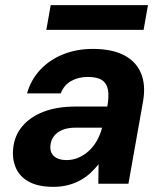

<svg xmlns="http://www.w3.org/2000/svg" viewBox="-20 -714 631 746"><path d="M188 12Q129 12 93 -7.5Q57 -27 42 -61Q27 -95 31 -135Q35 -185 65.5 -222Q96 -259 148.5 -279.5Q201 -300 274 -300H397Q404 -340 399.5 -365Q395 -390 376.5 -402.5Q358 -415 321 -415Q284 -415 256 -399Q228 -383 216 -351H85Q100 -404 136.5 -443Q173 -482 225.5 -503Q278 -524 341 -524Q413 -524 460 -500.5Q507 -477 527 -431.5Q547 -386 536 -321L479 0H362L363 -76Q348 -57 330.5 -41Q313 -25 291 -13Q269 -1 243 5.5Q217 12 188 12ZM238 -92Q263 -92 285 -101.5Q307 -111 325.5 -128Q344 -145 356.5 -167.5Q369 -190 376 -215V-218H274Q244 -218 223 -209.5Q202 -201 190 -185.5Q178 -170 176 -150Q173 -122 190 -107Q207 -92 238 -92ZM160 -598 177 -694H555L538 -598Z"/></svg>

Font: DM Sans 12pt
Style: Bold Italic
Weight: 700
Italic angle: -10°
Version: Version 4.004;gftools[0.9.30]